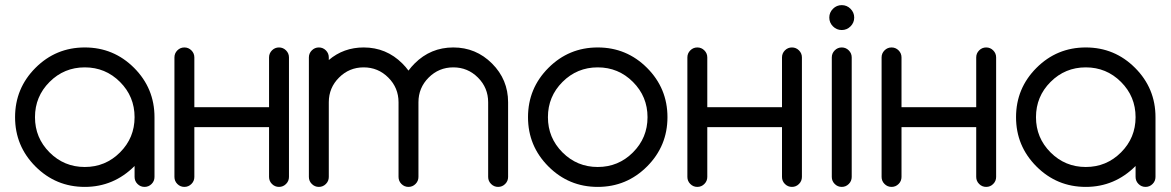

<svg xmlns="http://www.w3.org/2000/svg" viewBox="-20 -733 4591 753"><path d="M312.5 -468.8Q231.4 -468.8 174.3 -411.6Q117.2 -354.5 117.2 -273.4Q117.2 -192.4 174.3 -135.3Q231.4 -78.1 312.5 -78.1Q393.6 -78.1 450.7 -135.3Q507.8 -192.4 507.8 -273.4Q507.8 -354.5 450.7 -411.6Q393.6 -468.8 312.5 -468.8ZM507.8 -82Q425.8 0 312.5 0Q199.2 0 119.1 -80.1Q39.1 -160.2 39.1 -273.4Q39.1 -386.7 119.1 -466.8Q199.2 -546.9 312.5 -546.9Q425.8 -546.9 505.9 -466.8Q585.9 -386.7 585.9 -273.4V-39.1Q585.9 -22.9 574.5 -11.5Q563 0 546.9 0Q530.8 0 519.3 -11.5Q507.8 -22.9 507.8 -39.1Z M742.2 -234.4V-39.1Q742.2 -22.9 730.7 -11.5Q719.2 0 703.1 0Q687 0 675.5 -11.5Q664.1 -22.9 664.1 -39.1V-507.8Q664.1 -523.9 675.5 -535.4Q687 -546.9 703.1 -546.9Q719.2 -546.9 730.7 -535.4Q742.2 -523.9 742.2 -507.8V-312.5H1035.2V-507.8Q1035.2 -523.9 1046.6 -535.4Q1058.1 -546.9 1074.2 -546.9Q1090.3 -546.9 1101.8 -535.4Q1113.3 -523.9 1113.3 -507.8V-39.1Q1113.3 -22.9 1101.8 -11.5Q1090.3 0 1074.2 0Q1058.1 0 1046.6 -11.5Q1035.2 -22.9 1035.2 -39.1V-234.4Z M1269.5 -39.1Q1269.5 -22.9 1258.1 -11.5Q1246.6 0 1230.5 0Q1214.4 0 1202.9 -11.5Q1191.4 -22.9 1191.4 -39.1V-507.8Q1191.4 -523.9 1202.9 -535.4Q1214.4 -546.9 1230.5 -546.9Q1246.6 -546.9 1258.1 -535.4Q1269.5 -523.9 1269.5 -507.8V-497.6Q1327.6 -546.9 1406.2 -546.9Q1495.1 -546.9 1558.1 -483.9Q1571.3 -470.7 1582 -456.1Q1592.8 -470.7 1606 -483.9Q1668.9 -546.9 1757.8 -546.9Q1846.7 -546.9 1909.7 -483.9Q1972.7 -420.9 1972.7 -332V-39.1Q1972.7 -22.9 1961.2 -11.5Q1949.7 0 1933.6 0Q1917.5 0 1906 -11.5Q1894.5 -22.9 1894.5 -39.1V-332Q1894.5 -388.7 1854.5 -428.7Q1814.5 -468.8 1757.8 -468.8Q1701.2 -468.8 1661.1 -428.7Q1621.1 -388.7 1621.1 -332V-39.1Q1621.1 -22.9 1609.6 -11.5Q1598.1 0 1582 0Q1565.9 0 1554.4 -11.5Q1543 -22.9 1543 -39.1V-332Q1543 -388.7 1502.9 -428.7Q1462.9 -468.8 1406.2 -468.8Q1349.6 -468.8 1309.6 -428.7Q1269.5 -388.7 1269.5 -332Z M2597.7 -273.4Q2597.7 -160.2 2517.6 -80.1Q2437.5 0 2324.2 0Q2210.9 0 2130.9 -80.1Q2050.8 -160.2 2050.8 -273.4Q2050.8 -386.7 2130.9 -466.8Q2210.9 -546.9 2324.2 -546.9Q2437.5 -546.9 2517.6 -466.8Q2597.7 -386.7 2597.7 -273.4ZM2324.2 -468.8Q2243.2 -468.8 2186 -411.6Q2128.9 -354.5 2128.9 -273.4Q2128.9 -192.4 2186 -135.3Q2243.2 -78.1 2324.2 -78.1Q2405.3 -78.1 2462.4 -135.3Q2519.5 -192.4 2519.5 -273.4Q2519.5 -354.5 2462.4 -411.6Q2405.3 -468.8 2324.2 -468.8Z M2753.9 -234.4V-39.1Q2753.9 -22.9 2742.4 -11.5Q2731 0 2714.8 0Q2698.7 0 2687.3 -11.5Q2675.8 -22.9 2675.8 -39.1V-507.8Q2675.8 -523.9 2687.3 -535.4Q2698.7 -546.9 2714.8 -546.9Q2731 -546.9 2742.4 -535.4Q2753.9 -523.9 2753.9 -507.8V-312.5H3046.9V-507.8Q3046.9 -523.9 3058.3 -535.4Q3069.8 -546.9 3085.9 -546.9Q3102.1 -546.9 3113.5 -535.4Q3125 -523.9 3125 -507.8V-39.1Q3125 -22.9 3113.5 -11.5Q3102.1 0 3085.9 0Q3069.8 0 3058.3 -11.5Q3046.9 -22.9 3046.9 -39.1V-234.4Z M3330.1 -664.1Q3330.1 -644 3315.7 -629.6Q3301.3 -615.2 3281.2 -615.2Q3261.2 -615.2 3246.8 -629.6Q3232.4 -644 3232.4 -664.1Q3232.4 -684.1 3246.8 -698.5Q3261.2 -712.9 3281.2 -712.9Q3301.3 -712.9 3315.7 -698.5Q3330.1 -684.1 3330.1 -664.1ZM3242.2 -507.8Q3242.2 -523.9 3253.7 -535.4Q3265.1 -546.9 3281.2 -546.9Q3297.4 -546.9 3308.8 -535.4Q3320.3 -523.9 3320.3 -507.8V-39.1Q3320.3 -22.9 3308.8 -11.5Q3297.4 0 3281.2 0Q3265.1 0 3253.7 -11.5Q3242.2 -22.9 3242.2 -39.1Z M3515.6 -234.4V-39.1Q3515.6 -22.9 3504.2 -11.5Q3492.7 0 3476.6 0Q3460.4 0 3449 -11.5Q3437.5 -22.9 3437.5 -39.1V-507.8Q3437.5 -523.9 3449 -535.4Q3460.4 -546.9 3476.6 -546.9Q3492.7 -546.9 3504.2 -535.4Q3515.6 -523.9 3515.6 -507.8V-312.5H3808.6V-507.8Q3808.6 -523.9 3820.1 -535.4Q3831.5 -546.9 3847.7 -546.9Q3863.8 -546.9 3875.2 -535.4Q3886.7 -523.9 3886.7 -507.8V-39.1Q3886.7 -22.9 3875.2 -11.5Q3863.8 0 3847.7 0Q3831.5 0 3820.1 -11.5Q3808.6 -22.9 3808.6 -39.1V-234.4Z M4238.3 -468.8Q4157.2 -468.8 4100.1 -411.6Q4043 -354.5 4043 -273.4Q4043 -192.4 4100.1 -135.3Q4157.2 -78.1 4238.3 -78.1Q4319.3 -78.1 4376.5 -135.3Q4433.6 -192.4 4433.6 -273.4Q4433.6 -354.5 4376.5 -411.6Q4319.3 -468.8 4238.3 -468.8ZM4433.6 -82Q4351.6 0 4238.3 0Q4125 0 4044.9 -80.1Q3964.8 -160.2 3964.8 -273.4Q3964.8 -386.7 4044.9 -466.8Q4125 -546.9 4238.3 -546.9Q4351.6 -546.9 4431.6 -466.8Q4511.7 -386.7 4511.7 -273.4V-39.1Q4511.7 -22.9 4500.2 -11.5Q4488.8 0 4472.7 0Q4456.5 0 4445.1 -11.5Q4433.6 -22.9 4433.6 -39.1Z"/></svg>

Font: Comfortaa
Style: Regular
Weight: 400
Designer: Johan Aakerlund - aajohan
Foundry: Johan Aakerlund
Version: Version 2.004 2013